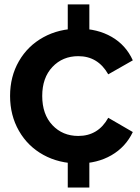

<svg xmlns="http://www.w3.org/2000/svg" viewBox="-20 -732 634 869"><path d="M25.6 -297.8Q25.6 -385.6 65.6 -455Q105.6 -524.4 176.1 -563.3Q246.7 -602.2 335.6 -602.2Q421.1 -602.2 485.6 -565Q550 -527.8 581.1 -458.9L470 -395.6Q423.3 -477.8 334.4 -477.8Q263.3 -477.8 217.2 -428.9Q171.1 -380 171.1 -297.8Q171.1 -214.4 217.2 -165.6Q263.3 -116.7 334.4 -116.7Q424.4 -116.7 470 -198.9L581.1 -134.4Q548.9 -66.7 484.4 -29.4Q420 7.8 335.6 7.8Q246.7 7.8 176.1 -31.1Q105.6 -70 65.6 -140Q25.6 -210 25.6 -297.8ZM286.7 -545.6V-712.2H384.4V-545.6ZM286.7 116.7V-48.9H384.4V116.7Z"/></svg>

Font: Paperlogy 7 Bold
Style: Regular
Weight: 700
Designer: redesigned by Lee Juim, glyphs from Gmarket Sans & Montserrat
Foundry: PT&
Version: Version 1.001